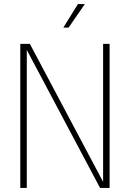

<svg xmlns="http://www.w3.org/2000/svg" viewBox="-20 -926 640 946"><path d="M80 0V-710H127L488 -30V-710H520V0H473L112 -680V0ZM292 -790 364 -906H398L318 -790Z"/></svg>

Font: Geist Mono Thin
Style: Regular
Weight: 100
Monospace: yes
Designer: Basement.studio, Andrés Briganti, Mateo Zaragoza
Foundry: Basement.studio, Vercel, Andrés Briganti, Guido Ferreyra, Mateo Zaragoza
Version: Version 1.500; ttfautohint (v1.8.4.7-5d5b)